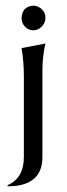

<svg xmlns="http://www.w3.org/2000/svg" viewBox="-20 -516 235 676"><path d="M140 -362.7Q129.3 -318.7 129.3 -265.3V37.3Q129.3 140 6.7 140V136Q64 110.7 64 37.3V-249.3Q64 -297.3 56 -346.7ZM97.3 -409.3Q80 -409.3 68 -422Q56 -434.7 56 -452Q56 -469.3 66.7 -484Q81.3 -496 97.3 -496Q113.3 -496 126.7 -484Q140 -472 140 -454Q140 -436 127.3 -422.7Q114.7 -409.3 97.3 -409.3Z"/></svg>

Font: Tenali Ramakrishna
Style: Regular
Weight: 400
Designer: Appaji Ambarisha Darbha
Foundry: Andhrapradesh Society for Knowledge Networks
Version: Version 1.0.5; ttfautohint (v1.2.25-373a) -l 7 -r 28 -G 50 -